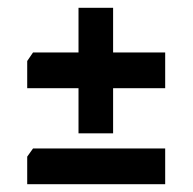

<svg xmlns="http://www.w3.org/2000/svg" viewBox="-20 -603 497 494"><path d="M182 -260V-376H50V-446L65 -468H182V-583H271V-468H405V-376H271V-260ZM50 -129V-200L65 -221H405V-129Z"/></svg>

Font: Kreon Light SemiBold
Style: Regular
Weight: 600
Version: Version 2.002